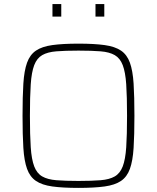

<svg xmlns="http://www.w3.org/2000/svg" viewBox="-20 -909 766 937"><path d="M363 8Q286 8 235.5 1Q185 -6 155.5 -26Q126 -46 112 -85Q98 -124 94 -187Q90 -250 90 -344Q90 -438 94 -501Q98 -564 112 -603Q126 -642 155.5 -662Q185 -682 235.5 -689Q286 -696 363 -696Q440 -696 490.5 -689Q541 -682 570.5 -662Q600 -642 614 -603Q628 -564 632 -501Q636 -438 636 -344Q636 -250 632 -187Q628 -124 614 -85Q600 -46 570.5 -26Q541 -6 490.5 1Q440 8 363 8ZM363 -26Q428 -26 471 -29.5Q514 -33 540 -48Q566 -63 579 -97Q592 -131 596 -190.5Q600 -250 600 -344Q600 -438 596 -497.5Q592 -557 579 -591Q566 -625 540 -640Q514 -655 471 -658.5Q428 -662 363 -662Q298 -662 255 -658.5Q212 -655 186 -640Q160 -625 147 -591Q134 -557 130 -497.5Q126 -438 126 -344Q126 -250 130 -190.5Q134 -131 147 -97Q160 -63 186 -48Q212 -33 255 -29.5Q298 -26 363 -26ZM236 -828V-889H279V-828ZM446 -828V-889H489V-828Z"/></svg>

Font: Saira Thin
Style: Regular
Weight: 100
Designer: Hector Gatti with collaboration of the Omnibus-Type team
Foundry: Omnibus-Type
Version: Version 1.101